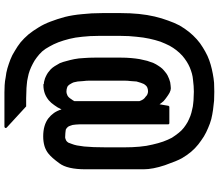

<svg xmlns="http://www.w3.org/2000/svg" viewBox="-81 -825 1002 880"><g transform="rotate(90 420.0 -385.0)"><path d="M755.9 -542Q755.9 -453.1 755.9 -276.4Q755.9 -192.4 728.5 -156.2Q702.1 -120.1 685.5 -107.4Q685.5 -107.4 684.6 -106.4Q668.9 -93.8 649.4 -87.9Q628.9 -82 605.5 -82Q579.1 -82 558.6 -87.9Q538.1 -93.8 522.5 -105.5Q508.8 -116.2 498 -130.9Q487.3 -146.5 481.4 -166Q472.7 -146.5 461.9 -132.8Q452.1 -118.2 439.5 -107.4Q423.8 -94.7 407.2 -88.9Q389.6 -83 371.1 -83Q369.1 -83 367.2 -83Q365.2 -83 364.3 -85Q355.5 -85 347.7 -87.9Q338.9 -89.8 331.1 -93.8Q322.3 -97.7 313.5 -103.5Q305.7 -109.4 297.9 -116.2Q290 -124 283.2 -134.8Q276.4 -145.5 269.5 -158.2Q263.7 -171.9 259.8 -188.5Q254.9 -205.1 251 -224.6Q247.1 -244.1 246.1 -267.6Q244.1 -292 244.1 -319.3Q244.1 -359.4 244.1 -437.5Q244.1 -462.9 246.1 -485.4Q248 -506.8 251 -524.4Q254.9 -543 258.8 -558.6Q263.7 -574.2 268.6 -586.9Q274.4 -599.6 281.2 -609.4Q287.1 -619.1 294.9 -627.9Q302.7 -635.7 310.5 -641.6Q318.4 -648.4 326.2 -652.3Q334 -656.2 341.8 -659.2Q349.6 -662.1 357.4 -664.1Q364.3 -665 372.1 -666Q378.9 -667 384.8 -667Q393.6 -667 405.3 -661.1Q417 -654.3 424.8 -648.4Q434.6 -641.6 443.4 -633.8Q451.2 -625 458 -615.2Q460 -628.9 464.8 -655.3Q464.8 -657.2 466.8 -658.2Q467.8 -660.2 469.7 -660.2Q495.1 -660.2 544.9 -660.2Q546.9 -660.2 548.8 -658.2Q549.8 -657.2 549.8 -654.3Q549.8 -519.5 549.8 -251Q549.8 -241.2 550.8 -232.4Q551.8 -223.6 552.7 -216.8Q554.7 -210 556.6 -205.1Q558.6 -199.2 561.5 -195.3Q564.5 -192.4 567.4 -189.5Q571.3 -187.5 574.2 -185.5Q576.2 -184.6 589.8 -183.6Q602.5 -182.6 609.4 -182.6Q613.3 -182.6 617.2 -184.6Q621.1 -185.5 626 -188.5Q629.9 -191.4 633.8 -197.3Q636.7 -204.1 639.6 -212.9Q643.6 -222.7 646.5 -236.3Q648.4 -251 651.4 -269.5Q653.3 -288.1 654.3 -313.5Q655.3 -337.9 655.3 -370.1Q655.3 -397.5 655.3 -453.1Q655.3 -491.2 652.3 -523.4Q649.4 -556.6 642.6 -583Q636.7 -609.4 628.9 -631.8Q621.1 -653.3 611.3 -671.9Q600.6 -688.5 588.9 -703.1Q578.1 -716.8 565.4 -726.6Q552.7 -736.3 539.1 -744.1Q525.4 -751 510.7 -756.8Q497.1 -761.7 482.4 -764.6Q467.8 -768.6 454.1 -769.5Q439.5 -771.5 425.8 -771.5Q413.1 -772.5 400.4 -772.5Q387.7 -772.5 374 -771.5Q360.4 -770.5 345.7 -768.6Q332 -767.6 317.4 -763.7Q303.7 -759.8 289.1 -753.9Q275.4 -748 261.7 -739.3Q248 -730.5 235.4 -719.7Q222.7 -708 210.9 -693.4Q199.2 -678.7 189.5 -661.1Q179.7 -641.6 170.9 -619.1Q163.1 -595.7 157.2 -568.4Q151.4 -542 148.4 -508.8Q144.5 -475.6 144.5 -437.5Q144.5 -403.3 144.5 -335Q144.5 -295.9 148.4 -261.7Q151.4 -228.5 158.2 -202.1Q165 -174.8 173.8 -151.4Q182.6 -128.9 193.4 -110.4Q203.1 -91.8 215.8 -77.1Q228.5 -63.5 243.2 -52.7Q256.8 -42 272.5 -34.2Q287.1 -26.4 302.7 -20.5Q318.4 -14.6 335 -11.7Q350.6 -7.8 367.2 -6.8Q383.8 -4.9 399.4 -4.9Q415 -3.9 429.7 -3.9Q441.4 -3.9 464.8 -3.9Q466.8 -3.9 467.8 -3.9Q467.8 -3.9 468.8 -2.9Q501 27.3 565.4 85.9Q565.4 87.9 566.4 88.9Q566.4 90.8 566.4 92.8Q565.4 93.8 563.5 94.7Q562.5 95.7 560.5 95.7Q508.8 95.7 403.3 95.7Q387.7 95.7 370.1 94.7Q352.5 93.8 333 89.8Q313.5 87.9 293 82Q273.4 76.2 252.9 68.4Q232.4 60.5 212.9 47.9Q192.4 36.1 173.8 21.5Q155.3 5.9 137.7 -14.6Q121.1 -35.2 106.4 -59.6Q90.8 -84 79.1 -115.2Q67.4 -145.5 57.6 -181.6Q48.8 -216.8 44.9 -259.8Q40 -302.7 40 -352.5Q40 -380.9 40 -437.5Q40 -481.4 43.9 -520.5Q47.9 -559.6 55.7 -592.8Q63.5 -626 74.2 -654.3Q84 -682.6 96.7 -707Q110.4 -730.5 126 -750Q141.6 -769.5 160.2 -786.1Q177.7 -801.8 197.3 -813.5Q215.8 -825.2 236.3 -835Q255.9 -843.8 276.4 -849.6Q296.9 -855.5 318.4 -859.4Q338.9 -863.3 359.4 -865.2Q380.9 -866.2 400.4 -866.2Q419.9 -866.2 441.4 -865.2Q461.9 -863.3 483.4 -860.4Q504.9 -857.4 525.4 -852.5Q546.9 -846.7 566.4 -837.9Q585.9 -830.1 605.5 -818.4Q624 -806.6 641.6 -793Q660.2 -778.3 675.8 -759.8Q691.4 -741.2 705.1 -717.8Q717.8 -695.3 737.3 -639.6Q755.9 -584 755.9 -542ZM422.9 -551.8Q418.9 -556.6 412.1 -559.6Q405.3 -562.5 398.4 -562.5Q393.6 -562.5 388.7 -561.5Q384.8 -560.5 379.9 -558.6Q376 -556.6 372.1 -552.7Q368.2 -548.8 365.2 -543.9Q362.3 -538.1 359.4 -529.3Q356.4 -520.5 353.5 -509.8Q352.5 -498 351.6 -483.4Q349.6 -468.8 349.6 -450.2Q349.6 -399.4 349.6 -296.9Q349.6 -279.3 351.6 -265.6Q352.5 -251 353.5 -240.2Q355.5 -230.5 357.4 -221.7Q360.4 -213.9 364.3 -208Q367.2 -202.1 371.1 -198.2Q374 -194.3 378.9 -192.4Q383.8 -190.4 388.7 -189.5Q393.6 -188.5 399.4 -188.5Q407.2 -188.5 413.1 -191.4Q419.9 -193.4 424.8 -198.2Q430.7 -204.1 434.6 -210.9Q439.5 -216.8 443.4 -224.6Q443.4 -324.2 443.4 -523.4Q440.4 -532.2 435.5 -540Q430.7 -546.9 422.9 -551.8Z"/></g></svg>

Font: Typeface
Style: Regular
Weight: 400
Version: Version 1.0